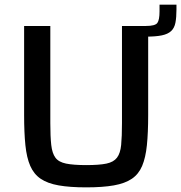

<svg xmlns="http://www.w3.org/2000/svg" viewBox="-20 -800 781 828"><path d="M539 -642V-688H609Q649 -688 658.5 -701Q668 -714 668 -751V-780H741V-759Q741 -725 736.5 -702Q732 -679 718 -666Q704 -653 678 -647.5Q652 -642 609 -642ZM352 8Q281 8 233 -0.5Q185 -9 155.5 -29Q126 -49 110.5 -84.5Q95 -120 89.5 -174Q84 -228 84 -304V-688H197V-269Q197 -211 201 -175Q205 -139 219 -120Q233 -101 265 -94.5Q297 -88 352 -88Q408 -88 439 -94.5Q470 -101 484.5 -120Q499 -139 502.5 -175Q506 -211 506 -269V-688H619V-304Q619 -228 613.5 -174Q608 -120 593 -84.5Q578 -49 548.5 -29Q519 -9 471 -0.5Q423 8 352 8Z"/></svg>

Font: Saira Thin Medium
Style: Regular
Weight: 500
Version: Version 1.101